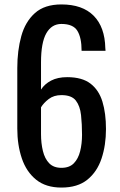

<svg xmlns="http://www.w3.org/2000/svg" viewBox="-20 -837 543 866"><path d="M257 9Q187 9 143 -26.5Q99 -62 78.5 -122.5Q58 -183 58 -257V-530Q58 -609 76 -674Q94 -739 137.5 -778Q181 -817 257 -817Q352 -817 402.5 -766Q453 -715 455 -620Q455 -618 455.5 -614.5Q456 -611 456 -608H348Q348 -667 329 -698Q310 -729 257 -729Q213 -729 189 -687Q165 -645 165 -556V-433Q181 -458 210.5 -473.5Q240 -489 283 -489Q350 -489 388 -460Q426 -431 442 -378.5Q458 -326 458 -255Q458 -182 438 -122Q418 -62 374 -26.5Q330 9 257 9ZM257 -80Q293 -80 313 -100.5Q333 -121 341.5 -155Q350 -189 350 -229Q350 -277 345.5 -318Q341 -359 322 -383.5Q303 -408 257 -408Q223 -408 200 -390.5Q177 -373 165 -353V-232Q165 -191 173.5 -156Q182 -121 202 -100.5Q222 -80 257 -80Z"/></svg>

Font: Oswald
Style: Regular
Weight: 400
Designer: Vernon Adams
Foundry: Vernon Adams
Version: Version 4.103; ttfautohint (v1.8.3)